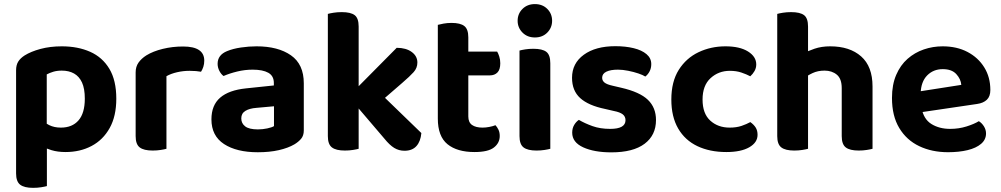

<svg xmlns="http://www.w3.org/2000/svg" viewBox="-20 -718 4824 925"><path d="M295.6 14.5Q257.9 14.5 228 5.4Q198.1 -3.6 175.8 -15.6V-141.3Q193.5 -126.8 217.5 -115Q241.6 -103.2 273.2 -103.2Q328 -103.2 358.3 -138.1Q388.6 -173 388.6 -242.6Q388.6 -291.2 375.1 -320.5Q361.6 -349.9 336.7 -363.9Q311.9 -377.8 277.7 -377.8Q254.6 -377.8 236.5 -372.3Q218.3 -366.7 205.2 -359.5V-53.3H57.5V-379.5Q57.5 -404.8 67.9 -421.4Q78.4 -438 98.8 -451Q128.9 -469.8 175.1 -482.3Q221.4 -494.8 277.7 -494.8Q355.1 -494.8 414.3 -468.5Q473.5 -442.2 506.9 -386.5Q540.3 -330.7 540.3 -242.6Q540.3 -158.4 508.4 -101.2Q476.5 -44 421.3 -14.8Q366.1 14.5 295.6 14.5ZM139.3 187Q97 187 77.3 171.9Q57.5 156.8 57.5 117.3V-91.4L205.9 -91V178.5Q196.4 181.2 178.4 184.1Q160.4 187 139.3 187Z M781.9 -350.9V-226.4H633.5V-369.2Q633.5 -396.8 647.3 -416.4Q661.2 -436 685 -451.2Q717.8 -471.3 764.3 -482.6Q810.8 -494 862 -494Q964.1 -494 964.1 -425.9Q964.1 -409.8 959.6 -396Q955 -382.2 948.5 -372.4Q938.5 -374.4 924 -375.6Q909.6 -376.8 892.8 -376.8Q862.8 -376.8 833.1 -370Q803.4 -363.2 781.9 -350.9ZM633.5 -264 781.9 -261.1V-1.2Q772.4 1.5 754.4 4.4Q736.4 7.3 715.3 7.3Q673 7.3 653.3 -7.7Q633.5 -22.6 633.5 -62.2Z M1222.2 15.5Q1119.8 15.5 1059.2 -24.1Q998.6 -63.8 998.6 -142.9Q998.6 -211 1040.6 -247.4Q1082.6 -283.8 1165.6 -292.3L1299.3 -306.3V-318.3Q1299.3 -352.4 1272.7 -367.4Q1246.1 -382.4 1197.4 -382.4Q1159.4 -382.4 1122.7 -373.4Q1086 -364.5 1057 -351.8Q1045.2 -360.3 1036.8 -376.6Q1028.4 -393 1028.4 -410.6Q1028.4 -453.3 1074.1 -471.8Q1102.6 -483.6 1141.1 -489.2Q1179.7 -494.8 1215.9 -494.8Q1319.6 -494.8 1381.6 -451.6Q1443.6 -408.4 1443.6 -316.8V-89.7Q1443.6 -64.6 1430.6 -49.3Q1417.5 -34 1398.2 -22.5Q1368.2 -5 1323.6 5.3Q1279 15.5 1222.2 15.5ZM1222.2 -94.6Q1245.2 -94.6 1267.4 -99.3Q1289.6 -104 1300 -110.4V-206L1215.6 -198.4Q1181.8 -195.9 1162.1 -183.7Q1142.4 -171.6 1142.4 -147.7Q1142.4 -123.6 1161.3 -109.1Q1180.2 -94.6 1222.2 -94.6Z M1771.7 -192 1665.5 -259.9 1891.2 -487.7Q1936.5 -487.5 1963.7 -467.5Q1990.8 -447.5 1990.8 -416.8Q1990.8 -390.6 1972.8 -370.5Q1954.8 -350.4 1917.6 -318.4ZM1671.1 -238.5 1788.6 -291.3 2010 -77Q2006.4 -36.7 1986.2 -14.2Q1966 8.3 1928.7 8.3Q1901.6 8.3 1879.2 -5.4Q1856.8 -19.1 1831.6 -50.4ZM1559.5 -265 1707.9 -262.1V-1.2Q1698.4 1.5 1680.4 4.4Q1662.4 7.3 1641.3 7.3Q1599 7.3 1579.3 -7.7Q1559.5 -22.6 1559.5 -62.2ZM1707.9 -185.1 1559.5 -188V-651Q1569.1 -653.8 1587.2 -656.7Q1605.3 -659.6 1626.4 -659.6Q1669.4 -659.6 1688.7 -645Q1707.9 -630.4 1707.9 -590.1Z M2089.3 -264H2236.2V-157.2Q2236.2 -128.6 2254.2 -115.9Q2272.3 -103.2 2304.7 -103.2Q2320.2 -103.2 2337.4 -106.5Q2354.6 -109.8 2367 -114.8Q2375.3 -105.8 2381.5 -93Q2387.6 -80.2 2387.6 -62.8Q2387.6 -29.4 2359.7 -7.5Q2331.8 14.5 2266 14.5Q2182.4 14.5 2135.8 -23.3Q2089.3 -61.2 2089.3 -146.8ZM2182.7 -354.8V-469.5H2375.1Q2380.4 -460.9 2385.3 -445.8Q2390.2 -430.8 2390.2 -413.2Q2390.2 -382.7 2376.5 -368.8Q2362.8 -354.8 2339.6 -354.8ZM2236.2 -238.6H2089.3V-598.3Q2098.8 -601 2116.9 -604.3Q2135 -607.6 2155.4 -607.6Q2197.7 -607.6 2216.9 -592.6Q2236.2 -577.6 2236.2 -538.1Z M2473.8 -617.9Q2473.8 -651.8 2497.2 -675Q2520.5 -698.3 2557 -698.3Q2593.6 -698.3 2616.8 -675Q2639.9 -651.8 2639.9 -617.9Q2639.9 -584.7 2616.8 -561.1Q2593.6 -537.5 2557 -537.5Q2520.5 -537.5 2497.2 -561.1Q2473.8 -584.7 2473.8 -617.9ZM2482.8 -264H2631.2V-1.2Q2621.6 1.5 2603.6 4.4Q2585.6 7.3 2564.5 7.3Q2522.2 7.3 2502.5 -7.7Q2482.8 -22.6 2482.8 -62.2ZM2631.2 -187H2482.8V-474.4Q2492.3 -477.2 2510.4 -480.1Q2528.5 -483 2549.6 -483Q2592.7 -483 2611.9 -468.4Q2631.2 -453.8 2631.2 -413.3Z M3140.4 -139.7Q3140.4 -66.6 3085.4 -25.3Q3030.4 16 2925.4 16Q2842.6 16 2789.7 -8.2Q2736.7 -32.5 2736.7 -78.7Q2736.7 -99.8 2745.9 -115.5Q2755 -131.2 2768.8 -140.5Q2797.3 -123.8 2834.5 -110.4Q2871.6 -97.1 2919.9 -97.1Q2993.5 -97.1 2993.5 -139Q2993.5 -156.6 2980.2 -167.1Q2966.8 -177.6 2937.4 -183.3L2894.7 -193.2Q2814.7 -209.7 2775.3 -245.4Q2735.9 -281 2735.9 -343.2Q2735.9 -413 2792.6 -454.2Q2849.2 -495.5 2944.8 -495.5Q2993.4 -495.5 3032.5 -486Q3071.7 -476.5 3094.6 -457.2Q3117.6 -437.9 3117.6 -409.3Q3117.6 -389.4 3109.5 -374.1Q3101.5 -358.8 3089 -349.2Q3077.8 -356.5 3055.5 -364.1Q3033.2 -371.7 3006.6 -377Q2980.1 -382.4 2957 -382.4Q2921.3 -382.4 2901.2 -372.6Q2881 -362.8 2881 -343.2Q2881 -329.6 2892.3 -320.3Q2903.6 -311 2933.1 -304.6L2973.2 -295.2Q3062.5 -274.6 3101.4 -237.1Q3140.4 -199.5 3140.4 -139.7Z M3496.1 -376.8Q3441.8 -376.8 3403.3 -341.5Q3364.7 -306.1 3364.7 -238.4Q3364.7 -170.8 3401.8 -137Q3438.8 -103.2 3495.4 -103.2Q3528.2 -103.2 3552.8 -111.6Q3577.4 -120.1 3594.8 -129.8Q3611.9 -117.7 3620.8 -103.4Q3629.7 -89 3629.7 -68.4Q3629.7 -31.3 3589.7 -8.4Q3549.8 14.5 3479.4 14.5Q3399.8 14.5 3339.9 -13.9Q3280.1 -42.3 3247.2 -98.9Q3214.3 -155.6 3214.3 -238.4Q3214.3 -324.7 3250.1 -381.5Q3285.9 -438.2 3345.4 -466.5Q3404.8 -494.8 3475.1 -494.8Q3544 -494.8 3583.7 -470Q3623.4 -445.2 3623.4 -407.5Q3623.4 -390.2 3614.9 -375.5Q3606.4 -360.8 3594.6 -350.5Q3576.4 -360.2 3551.8 -368.5Q3527.2 -376.8 3496.1 -376.8Z M4183.6 -203.6H4035.2V-293.3Q4035.2 -338.8 4011.5 -358.3Q3987.9 -377.8 3952.4 -377.8Q3920.2 -377.8 3894.7 -365.9Q3869.2 -353.9 3850.8 -339L3847.2 -458.7Q3870.4 -471.9 3904.2 -483.3Q3938 -494.8 3979.4 -494.8Q4073.8 -494.8 4128.7 -446.3Q4183.6 -397.9 4183.6 -301.4ZM3724.5 -264H3872.9V-1.2Q3863.4 1.5 3845.4 4.4Q3827.4 7.3 3806.3 7.3Q3764 7.3 3744.3 -7.7Q3724.5 -22.6 3724.5 -62.2ZM4035.2 -263.8 4183.6 -263.5V-1.2Q4174 1.5 4155.9 4.4Q4137.8 7.3 4116.9 7.3Q4074.4 7.3 4054.8 -7.7Q4035.2 -22.6 4035.2 -62.2ZM3872.9 -187H3724.5V-651Q3734.1 -653.8 3752.2 -656.7Q3770.3 -659.6 3791.4 -659.6Q3834.4 -659.6 3853.7 -645Q3872.9 -630.4 3872.9 -590.1Z M4368.8 -170.1 4363.3 -270.4 4611.3 -309.1Q4608.8 -337.5 4587 -361.2Q4565.2 -384.9 4521.9 -384.9Q4476.6 -384.9 4446.7 -354.5Q4416.9 -324 4415.4 -267.6L4419.9 -198.5Q4429.2 -144.4 4467.1 -120.7Q4505 -97.1 4557.4 -97.1Q4599.4 -97.1 4636.4 -108.8Q4673.5 -120.5 4695.8 -134.2Q4710.6 -125 4720.5 -109Q4730.4 -93 4730.4 -75Q4730.4 -45.3 4706.6 -25Q4682.8 -4.7 4641.6 5.3Q4600.4 15.3 4547.3 15.3Q4469.6 15.3 4408.5 -13.9Q4347.4 -43 4312.4 -101.2Q4277.3 -159.3 4277.3 -246.2Q4277.3 -310 4297.6 -357.2Q4317.9 -404.3 4352.4 -434.6Q4386.8 -464.8 4430.5 -479.8Q4474.1 -494.8 4521.4 -494.8Q4590 -494.8 4641.4 -467.6Q4692.8 -440.5 4722 -393.2Q4751.2 -346 4751.2 -284.4Q4751.2 -253.3 4734.3 -237.4Q4717.5 -221.4 4687.3 -217.1Z"/></svg>

Font: Baloo Paaji 2
Style: Regular
Weight: 400
Designer: Shuchita Grover, Noopur Datye and Ek Type
Foundry: Ek Type
Version: Version 1.700